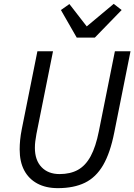

<svg xmlns="http://www.w3.org/2000/svg" viewBox="-20 -964 697 996"><path d="M174 -698H255L169 -269Q165 -247 163 -230.5Q161 -214 161 -197Q161 -133 195.5 -97Q230 -61 289 -61Q345 -61 384.5 -83Q424 -105 450.5 -154Q477 -203 493 -284L576 -698H657L573 -278Q552 -171 515 -107.5Q478 -44 420.5 -16Q363 12 280 12Q218 12 173.5 -12Q129 -36 105.5 -80.5Q82 -125 82 -189Q82 -212 84.5 -238Q87 -264 93 -294ZM472 -769H378L296 -912L340 -943L430 -827L570 -944L611 -912Z"/></svg>

Font: IBM Plex Sans Var
Style: Italic
Weight: 400
Italic angle: -11.31°
Designer: Mike Abbink, Paul van der Laan, Pieter van Rosmalen
Foundry: Bold Monday
Version: Version 1.001